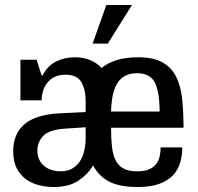

<svg xmlns="http://www.w3.org/2000/svg" viewBox="-20 -740 794 771"><path d="M532 11Q460 11 418 -11Q376 -33 354 -76Q332 -39 294 -14Q256 11 195 11Q166 11 137.5 4Q109 -3 85.5 -19.5Q62 -36 47.5 -63.5Q33 -91 33 -133Q33 -202 78 -241Q123 -280 220 -285L324 -290V-336Q324 -379 307 -409.5Q290 -440 243 -440Q217 -440 199 -431Q181 -422 169.5 -407Q158 -392 152.5 -373.5Q147 -355 147 -337H62V-500H127L147 -437H151Q170 -475 204.5 -492.5Q239 -510 280 -510Q315 -510 342.5 -498.5Q370 -487 388 -467Q412 -487 448 -498.5Q484 -510 535 -510Q596 -510 632.5 -489.5Q669 -469 687.5 -431.5Q706 -394 711.5 -342Q717 -290 717 -227H426Q426 -184 429.5 -151.5Q433 -119 444 -97Q455 -75 475.5 -63.5Q496 -52 531 -52Q561 -52 579.5 -60.5Q598 -69 608 -82.5Q618 -96 621.5 -113.5Q625 -131 625 -148H712Q712 -116 703.5 -87Q695 -58 675 -36.5Q655 -15 620.5 -2Q586 11 532 11ZM222 -52Q252 -52 271.5 -64Q291 -76 302.5 -95Q314 -114 319 -138.5Q324 -163 324 -187V-229L235 -223Q175 -218 152.5 -193Q130 -168 130 -136Q130 -113 138.5 -97Q147 -81 160.5 -71Q174 -61 190.5 -56.5Q207 -52 222 -52ZM531 -446Q501 -446 481.5 -435Q462 -424 450 -404Q438 -384 432.5 -355.5Q427 -327 426 -292H621Q621 -370 602 -408Q583 -446 531 -446ZM407 -720H510L413 -565H352Z"/></svg>

Font: Hermeneus One
Style: Regular
Weight: 400
Designer: Rodrigo Fuenzalida, Pablo Impallari
Foundry: Pablo Impallari, Rodrigo Fuenzalida
Version: Version 1.002; ttfautohint (v0.93) -l 8 -r 50 -G 200 -x 14 -